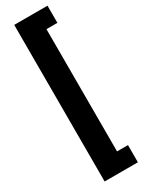

<svg xmlns="http://www.w3.org/2000/svg" viewBox="-257 -857 792 1054"><g transform="rotate(-30 139.0 -330.5)"><path d="M269.5 -718.3H200.2V56.6H269.5V165.5H58.6V-827.1H269.5Z"/></g></svg>

Font: Vazir
Style: Bold
Weight: 700
Designer: Saber Rastikerdar
Foundry: Saber Rastikerdar
Version: Version 30.0.0